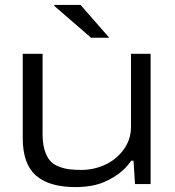

<svg xmlns="http://www.w3.org/2000/svg" viewBox="-20 -743 707 775"><path d="M420.9 -590.8H347.2L199.2 -719.2V-723.1H305.2ZM285.2 12.2Q178.2 12.2 125 -34.7Q71.8 -81.5 71.8 -185.1V-525.9H151.9V-201.2Q151.9 -164.6 159.9 -137.9Q168 -111.3 180.7 -95.9Q193.4 -80.6 214.6 -71.8Q235.8 -63 257.1 -60.1Q278.3 -57.1 308.1 -57.1Q358.4 -57.1 403.8 -77.9Q449.2 -98.6 479 -139.2Q508.8 -179.7 508.8 -231V-525.9H587.9V0H524.9L519 -94.2H509.8Q481.9 -54.7 441.7 -29.8Q401.4 -4.9 364 3.7Q326.7 12.2 285.2 12.2Z"/></svg>

Font: Archivo Expanded Light
Style: Regular
Weight: 300
Width: 7
Designer: Hector Gatti
Foundry: Omnibus-Type
Version: Version 2.001